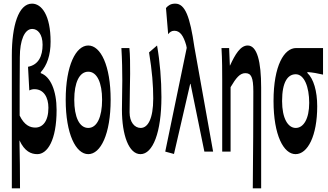

<svg xmlns="http://www.w3.org/2000/svg" viewBox="-20 -833 1801 1055"><path d="M45 -529V202H90C90 115 89 29 87 -62C115 -1 151 14 185 14C240 14 291 -61 291 -229C291 -335 257 -413 204 -431V-436C238 -474 258 -529 258 -604C258 -749 209 -813 156 -813C81 -813 45 -690 45 -529ZM88 -198C88 -307 88 -412 89 -519C89 -612 115 -674 157 -674C187 -674 214 -646 214 -587C214 -525 192 -477 134 -466L141 -336C150 -341 160 -343 169 -343C221 -343 246 -297 246 -241C246 -166 214 -132 174 -132C146 -132 114 -144 88 -198Z M465 14C533 14 588 -96 588 -285C588 -473 533 -583 465 -583C397 -583 341 -473 341 -285C341 -96 397 14 465 14ZM388 -285C388 -379 416 -439 465 -439C513 -439 541 -379 541 -285C541 -190 513 -130 465 -130C416 -130 388 -190 388 -285Z M752 14C820 14 867 -106 867 -300C867 -394 859 -492 843 -583L799 -545C816 -442 822 -363 822 -292C822 -179 792 -130 753 -130C720 -130 692 -161 692 -216C692 -292 695 -383 695 -427C695 -481 695 -530 691 -569H647C651 -506 652 -437 652 -392C652 -338 650 -285 650 -231C650 -90 688 14 752 14Z M888 0 936 13 1025 -372H1027L1103 0H1151L1048 -575C1024 -742 997 -813 943 -813C919 -813 905 -804 892 -789L904 -645C913 -657 923 -664 938 -664C969 -664 988 -637 1003 -585L1006 -570Z M1369 202H1415V-352C1415 -494 1393 -583 1341 -583C1301 -583 1272 -534 1244 -473H1243L1239 -569H1197C1201 -506 1201 -437 1201 -392V0H1247V-354C1277 -405 1298 -431 1328 -431C1360 -431 1372 -409 1372 -330C1372 -203 1371 25 1369 202Z M1604 14C1671 14 1723 -87 1723 -249C1723 -333 1703 -400 1669 -432V-437C1699 -435 1725 -430 1755 -423V-569H1607C1542 -569 1483 -474 1483 -278C1483 -89 1539 14 1604 14ZM1530 -278C1530 -384 1562 -425 1605 -425C1652 -425 1679 -355 1679 -268C1679 -180 1648 -130 1605 -130C1562 -130 1530 -183 1530 -278Z"/></svg>

Font: 寒蝉无机体 CompactMedium
Style: Regular
Weight: 500
Width: 3
Designer: ChillTanhei {Warren2060}; 
Source Han Sans {Ryoko NISHIZUKA 西塚涼子 (kana, bopomofo & ideographs); Paul D. Hunt (Latin, Gre
Foundry: ChillType&Adobe
Version: Version 1.000;Glyphs 3.1.1 (3135)